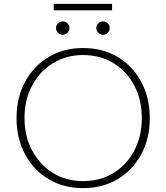

<svg xmlns="http://www.w3.org/2000/svg" viewBox="-20 -957 855 987"><path d="M407 10Q307 10 230 -36Q153 -82 109 -163.5Q65 -245 65 -350Q65 -455 109 -536.5Q153 -618 230 -664Q307 -710 407 -710Q508 -710 585 -664Q662 -618 706 -536.5Q750 -455 750 -350Q750 -245 706 -163.5Q662 -82 585 -36Q508 10 407 10ZM407 -26Q496 -26 564 -68Q632 -110 670.5 -183.5Q709 -257 709 -350Q709 -444 670.5 -517Q632 -590 564 -632Q496 -674 407 -674Q320 -674 252 -632Q184 -590 145 -517Q106 -444 106 -350Q106 -257 145 -183.5Q184 -110 252 -68Q320 -26 407 -26ZM303 -778Q289 -778 278.5 -788.5Q268 -799 268 -813Q268 -827 278.5 -837Q289 -847 303 -847Q317 -847 327 -837Q337 -827 337 -813Q337 -799 327 -788.5Q317 -778 303 -778ZM510 -778Q496 -778 485.5 -788.5Q475 -799 475 -813Q475 -827 485.5 -837Q496 -847 510 -847Q524 -847 534 -837Q544 -827 544 -813Q544 -799 534 -788.5Q524 -778 510 -778ZM256 -904V-937H556V-904Z"/></svg>

Font: REM Thin
Style: Regular
Weight: 250
Designer: Octavio Pardo
Foundry: Ashler Design
Version: Version 1.005;gftools[0.9.28]